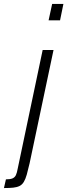

<svg xmlns="http://www.w3.org/2000/svg" viewBox="-112 -763 341 972"><path d="M134 -660 152 -743H209L192 -660ZM-92 189 -82 145Q-60 145 -48.5 140Q-37 135 -31.5 123.5Q-26 112 -22 89L104 -510H159L38 63Q30 98 23.5 121Q17 144 8.5 158Q0 172 -13 178.5Q-26 185 -45 187Q-64 189 -92 189Z"/></svg>

Font: Saira UltraCondensed
Style: Italic
Weight: 400
Width: 1
Italic angle: -12°
Designer: Hector Gatti with collaboration of the Omnibus-Type team
Foundry: Omnibus-Type
Version: Version 1.101